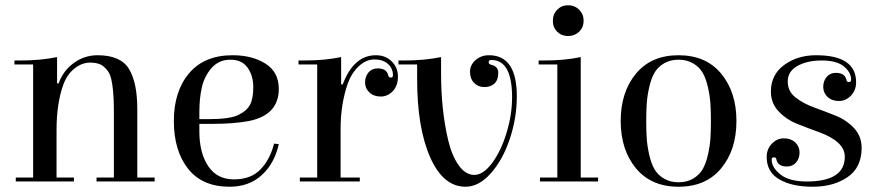

<svg xmlns="http://www.w3.org/2000/svg" viewBox="-20 -690 3348 730"><path d="M261 -15V0H40V-15H106V-445H35V-460H56Q135 -460 197 -473V-373H203Q220 -421 260.5 -450.5Q301 -480 351 -480Q438 -480 470 -428.5Q502 -377 502 -275V-15H568V0H347V-15H413V-261Q413 -374 396 -410Q388 -426 371.5 -439Q355 -452 323 -452Q291 -452 262.5 -429Q234 -406 220 -366Q195 -295 195 -196V-15Z M864 -480Q939 -480 989.5 -448Q1040 -416 1040 -352Q1040 -253 927 -230Q870 -219 785 -219H738V-190Q738 -109 771.5 -58.5Q805 -8 869.5 -8Q934 -8 970.5 -46Q1007 -84 1022 -144L1040 -142Q1024 -69 975.5 -24.5Q927 20 853 20Q749 20 695 -48.5Q641 -117 641 -230Q641 -343 699 -411.5Q757 -480 864 -480ZM738 -237H773Q854 -237 886.5 -253Q919 -269 931 -292.5Q943 -316 943 -359Q943 -402 921.5 -432.5Q900 -463 856 -463Q812 -463 784.5 -431.5Q757 -400 747.5 -358Q738 -316 738 -265Z M1474 -404Q1474 -430 1455 -447Q1436 -464 1404 -464Q1372 -464 1344.5 -438.5Q1317 -413 1302 -372Q1275 -293 1275 -201V-15H1348V0H1120V-15H1186V-445H1115V-460H1136Q1216 -460 1277 -473V-369H1283Q1325 -480 1409 -480Q1446 -480 1469.5 -456.5Q1493 -433 1493 -398.5Q1493 -364 1473.5 -343.5Q1454 -323 1427.5 -323Q1401 -323 1384.5 -338.5Q1368 -354 1368 -376.5Q1368 -399 1381 -414.5Q1394 -430 1416 -430Q1450 -430 1456 -404Q1458 -395 1466 -395Q1474 -395 1474 -404Z M1927 -320Q1927 -462 1848 -462Q1838 -462 1838 -454Q1838 -446 1847 -444Q1875 -438 1874.5 -411.5Q1874 -385 1859.5 -372Q1845 -359 1821.5 -359Q1798 -359 1782.5 -375Q1767 -391 1767 -417Q1767 -443 1788 -461.5Q1809 -480 1839 -480Q1945 -480 1945 -324Q1945 -242 1918.5 -162.5Q1892 -83 1846.5 -31.5Q1801 20 1750 20Q1665 20 1615.5 -92Q1566 -204 1566 -389V-445H1495V-460H1516Q1595 -460 1657 -473V-412Q1657 -271 1684 -157Q1698 -98 1724 -61.5Q1750 -25 1783.5 -25Q1817 -25 1850.5 -69.5Q1884 -114 1905.5 -183.5Q1927 -253 1927 -320Z M2188 -15H2254V0H2033V-15H2099V-445H2028V-460H2049Q2127 -460 2188 -473ZM2098.5 -569.5Q2082 -586 2082 -611Q2082 -636 2098.5 -653Q2115 -670 2140 -670Q2165 -670 2182 -653Q2199 -636 2199 -611Q2199 -586 2182 -569.5Q2165 -553 2140 -553Q2115 -553 2098.5 -569.5Z M2722 -50Q2664 20 2560 20Q2456 20 2398 -50Q2340 -120 2340 -230Q2340 -340 2398 -410Q2456 -480 2560 -480Q2664 -480 2722 -410Q2780 -340 2780 -230Q2780 -120 2722 -50ZM2681 -163Q2683 -192 2683 -230Q2683 -268 2681 -297Q2679 -326 2671.5 -359Q2664 -392 2651.5 -413.5Q2639 -435 2615.5 -449Q2592 -463 2560 -463Q2528 -463 2504.5 -449Q2481 -435 2468.5 -413.5Q2456 -392 2448.5 -359Q2441 -326 2439 -297Q2437 -268 2437 -230Q2437 -192 2439 -163Q2441 -134 2448.5 -101Q2456 -68 2468.5 -46.5Q2481 -25 2504.5 -11Q2528 3 2560 3Q2592 3 2615.5 -11Q2639 -25 2651.5 -46.5Q2664 -68 2671.5 -101Q2679 -134 2681 -163Z M3083 -480Q3235 -480 3235 -377Q3235 -347 3215.5 -326.5Q3196 -306 3169.5 -306Q3143 -306 3126.5 -321.5Q3110 -337 3110 -359.5Q3110 -382 3123 -397.5Q3136 -413 3158 -413Q3192 -413 3198 -387Q3199 -378 3207.5 -378Q3216 -378 3216 -387Q3216 -415 3188.5 -437.5Q3161 -460 3104.5 -460Q3048 -460 3011.5 -439Q2975 -418 2975 -380.5Q2975 -343 3004 -320Q3033 -297 3074 -282Q3115 -267 3156.5 -250.5Q3198 -234 3227 -203Q3256 -172 3256 -128Q3256 -53 3202.5 -16.5Q3149 20 3070 20Q2991 20 2943 -8Q2895 -36 2895 -93Q2895 -123 2914.5 -143.5Q2934 -164 2960.5 -164Q2987 -164 3003.5 -148.5Q3020 -133 3020 -110.5Q3020 -88 3007 -72.5Q2994 -57 2972 -57Q2938 -57 2932 -83Q2931 -92 2922.5 -92Q2914 -92 2914 -83Q2914 -53 2947.5 -26.5Q2981 0 3047 0Q3192 0 3192 -94Q3192 -152 3093 -188Q3051 -203 3010 -219.5Q2969 -236 2940 -267Q2911 -298 2911 -342Q2911 -406 2961.5 -443Q3012 -480 3083 -480Z"/></svg>

Font: Elsie Swash Caps
Style: Regular
Weight: 400
Designer: Alejandro Inler
Foundry: Alejandro Inler
Version: 1.003